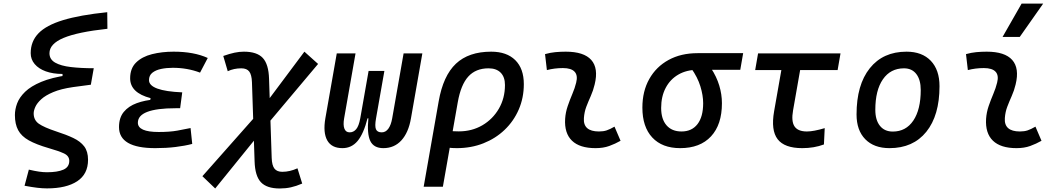

<svg xmlns="http://www.w3.org/2000/svg" viewBox="-20 -815 5899 1069"><path d="M241.7 233.9Q216.8 233.9 187.7 230.5Q158.7 227.1 116.7 219.2L140.6 129.4Q173.8 137.2 197.3 140.6Q220.7 144 241.7 144Q300.3 144 333 129.6Q365.7 115.2 365.7 80.6Q365.7 52.7 335.2 38.8Q304.7 24.9 251.5 9.8Q182.1 -10.3 140.6 -33.4Q99.1 -56.6 81.1 -90.3Q63 -124 63 -174.3Q63 -206.1 75.4 -239.5Q87.9 -272.9 119.9 -304Q151.9 -335 209.5 -359.1Q267.1 -383.3 356.9 -396.5L392.1 -420.4L502 -435.1L485.8 -343.3L386.7 -330.1Q319.3 -320.3 276.4 -302.2Q233.4 -284.2 209.7 -262.5Q186 -240.7 176.8 -220Q167.5 -199.2 167.5 -183.6Q167.5 -146.5 196 -126.2Q224.6 -106 293.9 -83Q348.6 -65.4 388.2 -46.6Q427.7 -27.8 449 0.2Q470.2 28.3 470.2 74.7Q470.2 154.3 409.9 194.1Q349.6 233.9 241.7 233.9ZM328.1 -363.3V-403.3Q274.9 -403.3 235.1 -417.7Q195.3 -432.1 173.1 -458.3Q150.9 -484.4 150.9 -519Q150.9 -584.5 194.1 -629.4Q237.3 -674.3 331.1 -702.9Q424.8 -731.4 577.1 -747.1L578.1 -654.8Q412.1 -636.7 333.7 -603.8Q255.4 -570.8 255.4 -518.6Q255.4 -484.4 287.1 -466.3Q318.8 -448.2 374.8 -441.7Q430.7 -435.1 502 -435.1Z M844.2 9.8Q642.6 9.8 642.6 -107.4Q642.6 -159.7 669.2 -191.9Q695.8 -224.1 741.5 -240.7Q787.1 -257.3 844.2 -261.7L994.6 -300.8L982.9 -212.4H957.5Q904.8 -212.4 865.5 -207.3Q826.2 -202.1 800 -192.1Q773.9 -182.1 760.7 -167Q747.6 -151.9 747.6 -131.8Q747.6 -80.1 863.8 -80.1Q924.8 -80.1 966.6 -87.6Q1008.3 -95.2 1041 -102.1L1050.3 -13.7Q1009.3 -2.9 957.3 3.4Q905.3 9.8 844.2 9.8ZM808.1 -212.4 818.4 -268.6Q704.6 -298.3 704.6 -378.9Q704.6 -434.6 737.8 -467Q771 -499.5 826.2 -513.4Q881.3 -527.3 946.8 -527.3Q1060.1 -527.3 1136.7 -492.2L1093.8 -410.6Q1023.4 -437.5 941.9 -437.5Q907.2 -437.5 877 -431.2Q846.7 -424.8 828.1 -409.9Q809.6 -395 809.6 -368.7Q809.6 -338.9 856 -321.8Q902.3 -304.7 994.6 -300.8L982.9 -212.4Z M1178.2 234.4 1106.9 166 1426.3 -194.8 1674.8 -527.3 1751 -459 1446.8 -97.2ZM1537.6 234.4Q1465.3 234.4 1432.6 199.5Q1399.9 164.6 1397.5 83.5L1382.8 -357.4Q1381.3 -398.9 1367.7 -416.7Q1354 -434.6 1323.7 -434.6Q1282.2 -434.6 1248 -418.5L1223.1 -503.4Q1259.3 -516.1 1285.9 -521.7Q1312.5 -527.3 1337.9 -527.3Q1410.6 -527.3 1443.1 -492.4Q1475.6 -457.5 1478 -376.5L1492.7 64.5Q1494.1 106 1508.1 123.8Q1522 141.6 1551.8 141.6Q1593.3 141.6 1636.2 122.1L1662.6 207Q1628.4 221.7 1599.4 228Q1570.3 234.4 1537.6 234.4Z M2114.3 9.8Q2061 9.8 2041.7 -30Q2022.5 -69.8 2031.2 -158.2H2031.7L2073.7 -156.2Q2065.9 -112.8 2073.2 -95.5Q2080.6 -78.1 2105.5 -78.1Q2127.4 -78.1 2142.3 -98.6Q2157.2 -119.1 2163.6 -156.2L2227.1 -517.6H2331.5L2268.1 -156.2Q2254.4 -76.7 2214.8 -33.4Q2175.3 9.8 2114.3 9.8ZM1886.7 9.8Q1826.2 9.8 1802 -33.4Q1777.8 -76.7 1791.5 -156.2L1855 -517.6H1959.5L1896 -156.2Q1889.6 -119.1 1897.5 -98.6Q1905.3 -78.1 1926.8 -78.1Q1948.2 -78.1 1963.1 -95.7Q1978 -113.3 1985.8 -156.2L2026.4 -158.2H2026.9Q2004.4 -69.8 1970.9 -30Q1937.5 9.8 1886.7 9.8ZM1985.8 -156.2 2032.2 -419.9H2120.1L2073.7 -156.2Z M2714.8 -527.3Q2801.3 -527.3 2848.9 -480.2Q2896.5 -433.1 2896.5 -346.7Q2896.5 -270.5 2868.4 -205.6Q2840.3 -140.6 2789.8 -92.3Q2739.3 -43.9 2671.4 -17.1Q2603.5 9.8 2523.4 9.8Q2499 9.8 2474.9 7.1Q2450.7 4.4 2426.3 -0.5L2445.3 -95.7Q2472.2 -83.5 2534.2 -83.5Q2607.4 -83.5 2665.5 -117.4Q2723.6 -151.4 2757.6 -210Q2791.5 -268.6 2791.5 -341.8Q2791.5 -386.2 2767.6 -410.4Q2743.7 -434.6 2700.2 -434.6Q2628.9 -434.6 2587.4 -388.9Q2545.9 -343.3 2528.8 -246.1L2445.8 224.6H2338.9L2422.4 -250.5Q2447.3 -393.1 2518.3 -460.2Q2589.4 -527.3 2714.8 -527.3Z M3401.4 -109.9 3435.1 -31.2Q3405.3 -14.2 3372.1 -2.2Q3338.9 9.8 3295.9 9.8Q3207.5 9.8 3164.6 -31.7Q3121.6 -73.2 3126.5 -153.3Q3128.9 -189.9 3140.9 -224.6Q3152.8 -259.3 3166.7 -292Q3180.7 -324.7 3188 -355Q3198.2 -395 3179.4 -415.5Q3160.6 -436 3114.3 -436Q3067.9 -436 3024.9 -424.8L3014.6 -513.7Q3043.5 -522 3072.3 -524.7Q3101.1 -527.3 3129.9 -527.3Q3231 -527.3 3272 -481.2Q3313 -435.1 3291 -345.2Q3282.7 -310.5 3269.3 -280.5Q3255.9 -250.5 3244.6 -221.2Q3233.4 -191.9 3231 -157.7Q3225.6 -83 3314.9 -83Q3339.4 -83 3357.7 -89.1Q3376 -95.2 3401.4 -109.9Z M3767.1 9.8Q3667 9.8 3611.8 -49.3Q3556.6 -108.4 3556.6 -215.8Q3556.6 -307.1 3595 -375.2Q3633.3 -443.4 3702.4 -481.2Q3771.5 -519 3863.8 -519H4117.7L4101.6 -426.3H3863.8Q3802.7 -426.3 3757.1 -399.9Q3711.4 -373.5 3686.3 -325.7Q3661.1 -277.8 3661.1 -213.9Q3661.1 -151.9 3690.9 -117.4Q3720.7 -83 3774.4 -83Q3832 -83 3863.5 -124Q3895 -165 3895 -240.2Q3895 -284.2 3879.4 -334.7Q3863.8 -385.3 3828.6 -434.6H3939Q3969.7 -388.2 3984.6 -338.9Q3999.5 -289.6 3999.5 -240.2Q3999.5 -121.1 3938.7 -55.7Q3877.9 9.8 3767.1 9.8Z M4446.8 9.8Q4347.7 9.8 4309.6 -40Q4271.5 -89.8 4290 -195.3L4346.7 -517.6H4451.2L4395.5 -200.2Q4384.8 -139.6 4403.6 -111.3Q4422.4 -83 4472.7 -83Q4509.8 -83 4571.8 -101.6L4567.4 -10.7Q4512.7 9.8 4446.8 9.8ZM4184.6 -424.8 4200.7 -517.6H4659.7L4643.6 -424.8Z M4932.6 9.8Q4846.2 9.8 4797.6 -39.8Q4749 -89.4 4749 -177.7Q4749 -342.8 4822.8 -435.1Q4896.5 -527.3 5027.3 -527.3Q5113.8 -527.3 5162.4 -476.6Q5210.9 -425.8 5210.9 -335Q5210.9 -172.4 5137.5 -81.3Q5064 9.8 4932.6 9.8ZM4950.7 -82.5Q5023.9 -82.5 5065.2 -143.8Q5106.4 -205.1 5106.4 -314Q5106.4 -370.6 5082 -402.6Q5057.6 -434.6 5013.2 -434.6Q4938 -434.6 4895.8 -373.5Q4853.5 -312.5 4853.5 -203.6Q4853.5 -146.5 4879.2 -114.5Q4904.8 -82.5 4950.7 -82.5Z M5745.1 -109.9 5778.8 -31.2Q5749 -14.2 5715.8 -2.2Q5682.6 9.8 5639.6 9.8Q5551.3 9.8 5508.3 -31.7Q5465.3 -73.2 5470.2 -153.3Q5472.7 -189.9 5484.6 -224.6Q5496.6 -259.3 5510.5 -292Q5524.4 -324.7 5531.7 -355Q5542 -395 5523.2 -415.5Q5504.4 -436 5458 -436Q5411.6 -436 5368.7 -424.8L5358.4 -513.7Q5387.2 -522 5416 -524.7Q5444.8 -527.3 5473.6 -527.3Q5574.7 -527.3 5615.7 -481.2Q5656.7 -435.1 5634.8 -345.2Q5626.5 -310.5 5613 -280.5Q5599.6 -250.5 5588.4 -221.2Q5577.1 -191.9 5574.7 -157.7Q5569.3 -83 5658.7 -83Q5683.1 -83 5701.4 -89.1Q5719.7 -95.2 5745.1 -109.9ZM5562 -609.4 5668 -794.9H5788.1L5657.7 -609.4Z"/></svg>

Font: Cascadia Code
Style: Italic
Weight: 400
Italic angle: -10°
Designer: Aaron Bell
Foundry: Saja Typeworks
Version: Version 2407.024